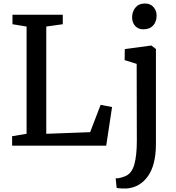

<svg xmlns="http://www.w3.org/2000/svg" viewBox="-20 -827 1001 1090"><path d="M48.8 0V-53.7L130.9 -67.4V-676.3L50.8 -689.5V-743.2H336.4V-689.5L242.7 -676.3V-67.4L491.7 -76.7L551.3 -231.9L616.2 -219.2L583 0ZM756.8 -26.9 755.9 -464.4 687.5 -485.8 688.5 -548.3 837.4 -568.4H839.8L865.2 -548.8V-10.7Q865.2 109.4 819.8 173.3Q774.4 237.3 697.8 243.2Q687 243.7 666.7 242.7Q646.5 241.7 642.1 239.3L636.7 185.1Q653.8 187.5 688.5 174.3Q727.5 159.7 742.2 107.9Q756.8 56.2 756.8 -26.9ZM793 -660.6Q764.6 -660.6 747.3 -679.9Q730 -699.2 730 -728Q730 -761.2 749 -784.2Q768.1 -807.1 802.7 -807.1H803.2Q833.5 -807.1 851.3 -786.9Q869.1 -766.6 869.1 -738.8Q869.1 -704.1 849.6 -682.4Q830.1 -660.6 793.5 -660.6Z"/></svg>

Font: HaufeMerriweather
Style: Regular
Weight: 400
Designer: Eben Sorkin ( eben@eyebytes.com )
Foundry: Eben Sorkin
Version: Version 1.56